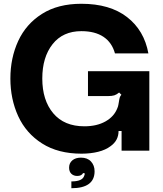

<svg xmlns="http://www.w3.org/2000/svg" viewBox="-20 -798 863 1017"><path d="M35 -382Q35 -491 76.5 -581Q118 -671 202.5 -724.5Q287 -778 411 -778Q562 -778 653 -707.5Q744 -637 766 -515H589Q573 -573 528 -603Q483 -633 411 -633Q313 -633 258.5 -564Q204 -495 204 -382Q204 -267 262 -198Q320 -129 427 -129Q493 -129 539 -155Q585 -181 602 -226Q606 -235 607.5 -245.5Q609 -256 610 -260Q612 -274 614.5 -282Q617 -290 623 -296L611 -308Q598 -297 585.5 -293Q573 -289 549 -289H446V-421H771V0H624V-104H608Q608 -54 566 -24Q540 -4 500 6Q460 16 412 16Q288 16 203 -38Q118 -92 76.5 -182.5Q35 -273 35 -382ZM358 163Q417 163 426 133Q430 126 428 119H420Q412 134 389 134Q370 134 358 122.5Q346 111 346 90Q346 66 363 51.5Q380 37 409 37Q443 37 462 57.5Q481 78 481 109Q481 199 358 199Z"/></svg>

Font: Open Sauce Sans ExtraBold
Style: Regular
Weight: 800
Designer: Alfredo Marco Pradil
Foundry: Creative Sauce Fz LLC
Version: Version 1.477